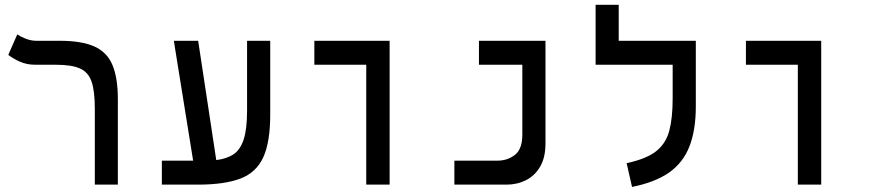

<svg xmlns="http://www.w3.org/2000/svg" viewBox="-20 -752 3556 782"><path d="M460 -347.7V0H366.2V-310.1Q366.2 -380.9 353 -419.4Q339.8 -458 305.7 -473.1Q271.5 -488.3 207.5 -488.3H124.5Q88.4 -488.3 61 -500.7Q33.7 -513.2 13.7 -528.3L50.3 -611.8Q61.5 -604 83.3 -595Q105 -585.9 128.4 -585.9H223.1Q312.5 -585.9 364.3 -562.7Q416 -539.6 438 -487.3Q460 -435.1 460 -347.7Z M639.2 0V-97.7H766.6L688 -585.9H787.1L860.8 -100.1Q902.8 -105 930.7 -123.3Q958.5 -141.6 972.4 -183.8Q986.3 -226.1 986.3 -301.8V-585.9H1080.6V-284.2Q1080.6 -173.3 1052.2 -111.3Q1023.9 -49.3 959.2 -24.7Q894.5 0 786.1 0Z M1471.7 0V-488.3H1260.3V-585.9H1566.9V0Z M1830.6 0V-97.7H2006.3Q2046.9 -97.7 2077.1 -121.1Q2107.4 -144.5 2107.4 -203.6V-488.3H1930.7V-585.9H2201.7V-168Q2201.7 -110.8 2180.2 -73.7Q2158.7 -36.6 2122.6 -18.3Q2086.4 0 2043 0Z M2814 -585.9V-318.4Q2814 -222.2 2788.1 -155.8Q2762.2 -89.4 2705.1 -49.3Q2647.9 -9.3 2554.2 9.3L2532.2 -87.4Q2611.8 -104.5 2651.9 -135.7Q2691.9 -167 2705.8 -219Q2719.7 -271 2719.7 -351.1V-488.3H2405.8V-732.4H2500V-585.9Z M3229.5 0V-488.3H3018.1V-585.9H3324.7V0Z"/></svg>

Font: CaskaydiaCove NFP
Style: Regular
Weight: 400
Designer: Aaron Bell
Foundry: Saja Typeworks
Version: Version 2111.001; VTT 6.35;Nerd Fonts 3.1.1